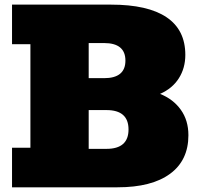

<svg xmlns="http://www.w3.org/2000/svg" viewBox="-20 -797 856 817"><path d="M31.2 0V-168.5H109.4V-608.9H31.2V-777.3H452.6Q608.9 -777.3 688.7 -723.6Q768.6 -669.9 768.6 -563.5Q768.6 -507.3 741 -463.9Q713.4 -420.4 661.1 -397.5Q717.3 -375 749.5 -329.8Q781.7 -284.7 781.7 -221.7Q781.7 -114.7 703.6 -57.4Q625.5 0 480 0ZM422.9 -613.8H357.4V-464.4H422.9Q513.7 -464.4 513.7 -539.1Q513.7 -613.8 422.9 -613.8ZM357.4 -163.6H433.1Q526.9 -163.6 526.9 -246.1Q526.9 -328.6 433.1 -328.6H357.4Z"/></svg>

Font: Bevan
Style: Regular
Weight: 400
Designer: Vernon Adams
Foundry: Vernon Adams
Version: Version 2.100; ttfautohint (v1.8.3)